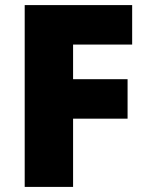

<svg xmlns="http://www.w3.org/2000/svg" viewBox="-20 -734 579 754"><path d="M267 0V-268H481V-423H267V-559H499V-714H77V0Z"/></svg>

Font: Noto Sans Bengali Black
Style: Regular
Weight: 900
Designer: Jelle Bosma - Monotype Design Team
Foundry: Monotype Imaging Inc.
Version: Version 2.003